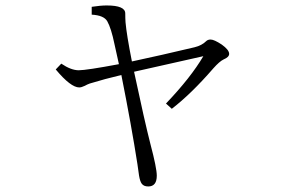

<svg xmlns="http://www.w3.org/2000/svg" viewBox="-20 -632 1040 693"><path d="M409.2 -400.4Q402.8 -428.2 393.1 -473.1Q381.3 -530.3 367.2 -555.2Q355 -576.7 311 -579.1V-607.4Q342.8 -612.3 365.2 -612.3Q432.1 -612.3 432.1 -583.5Q432.1 -565.4 433.1 -551.3Q437 -506.8 456.1 -410.2Q561 -432.6 682.1 -461.4Q708.5 -467.8 724.1 -483.4Q730 -489.3 740.2 -489.3Q752.9 -489.3 780.3 -471.2Q807.1 -452.1 807.1 -437.5Q807.1 -425.8 787.1 -417.5Q772.5 -410.6 750 -385.3Q670.4 -293.5 600.1 -239.3L579.1 -258.3Q668.9 -352.5 713.9 -429.2L463.9 -373Q502 -193.8 522.9 -112.3Q545.9 -25.4 545.9 2Q545.9 41 515.1 41Q499 41 491.7 31.2Q485.4 22.9 481.9 2L476.1 -39.1Q454.6 -177.7 418 -361.3Q358.4 -347.2 304.2 -330.6Q294.4 -327.1 286.1 -322.3Q273.9 -316.4 266.1 -316.4Q235.4 -316.4 181.2 -381.3L201.2 -402.3Q236.3 -378.4 264.2 -378.4Q291.5 -378.4 409.2 -400.4Z"/></svg>

Font: I.Ming
Style: Regular
Weight: 400
Designer: Ichiten Fonts Project
Version: Version 5.10 Mar 24, 2018